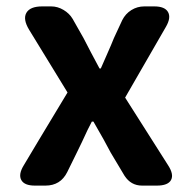

<svg xmlns="http://www.w3.org/2000/svg" viewBox="-20 -580 602 600"><path d="M89 0Q56 0 46.5 -17.5Q37 -35 54 -63L103 -145L191 -291L71 -487Q51 -520 62.5 -540Q74 -560 112 -560H140Q160 -560 178.5 -549Q197 -538 207 -521L241 -461Q263 -418 291 -366H295Q301 -380 313 -407Q329 -443 336 -461L362 -517Q372 -537 390.5 -548.5Q409 -560 431 -560H462Q495 -560 505 -542.5Q515 -525 499 -497L371 -275L505 -64Q524 -35 514.5 -17.5Q505 0 470 0H467H424Q389 0 369 -31L326 -103Q308 -138 272 -200H267Q256 -180 236 -136Q225 -114 220 -103L190 -42Q169 0 122 0Z"/></svg>

Font: GenSenRounded2 TW B
Style: Regular
Weight: 700
Version: Version 2.000;PS 2;hotconv 16.6.51;makeotf.lib2.5.65220 DEVE